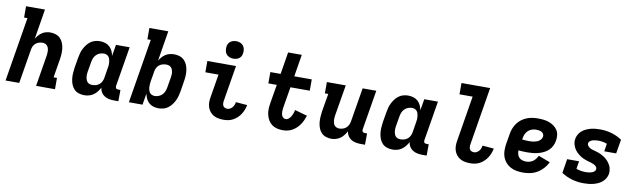

<svg xmlns="http://www.w3.org/2000/svg" viewBox="-44 -1293 6088 1840"><g transform="rotate(10 3000.0 -373.5)"><path d="M29 0 132 -625H99V-735H283L235 -442Q246 -461 260.5 -477.5Q275 -494 293.5 -506Q312 -518 332.5 -523Q353 -528 373 -528Q401 -528 427 -519Q453 -510 470.5 -491.5Q488 -473 498 -448Q508 -423 511 -396.5Q514 -370 512.5 -342Q511 -314 506 -286L477 -110H510V0H326L376 -304Q378 -317 378.5 -330Q379 -343 378 -355.5Q377 -368 372.5 -379.5Q368 -391 360 -400Q352 -409 340.5 -413.5Q329 -418 316 -418Q299 -418 281 -412.5Q263 -407 249 -395Q235 -383 227 -366Q219 -349 217 -332L162 0Z M796 8Q767 8 741 -0.5Q715 -9 697 -27.5Q679 -46 669 -71Q659 -96 655.5 -123Q652 -150 653.5 -178Q655 -206 659 -234L676 -334Q680 -357 686 -380Q692 -403 703 -424.5Q714 -446 729 -466Q744 -486 764 -500.5Q784 -515 807.5 -521.5Q831 -528 854 -528Q881 -528 906 -520.5Q931 -513 949 -496.5Q967 -480 978 -457Q989 -434 993 -409L1012 -520H1145L1081 -133Q1080 -127 1081 -121Q1082 -115 1085.5 -110.5Q1089 -106 1095 -104Q1101 -102 1107 -102H1129L1128 8H1088Q1062 8 1038 3.5Q1014 -1 993.5 -13.5Q973 -26 960.5 -46Q948 -66 945 -91Q934 -70 919 -51Q904 -32 884 -18Q864 -4 841 2Q818 8 796 8ZM854 -102Q872 -102 889.5 -107Q907 -112 922 -124Q937 -136 945.5 -153.5Q954 -171 957 -188L973 -288Q976 -303 977 -317Q978 -331 976.5 -345Q975 -359 971.5 -372.5Q968 -386 960 -396.5Q952 -407 939 -412.5Q926 -418 912 -418Q893 -418 873 -410.5Q853 -403 838.5 -388Q824 -373 816.5 -354Q809 -335 806 -316L789 -216Q787 -203 786.5 -189.5Q786 -176 788 -163.5Q790 -151 794.5 -139.5Q799 -128 807.5 -119Q816 -110 828.5 -106Q841 -102 854 -102Z M1519 8Q1492 8 1467.5 0.5Q1443 -7 1424.5 -23.5Q1406 -40 1395.5 -63Q1385 -86 1380 -111L1362 0H1229L1332 -625H1299V-735H1483L1435 -441Q1446 -460 1461 -477Q1476 -494 1495 -506Q1514 -518 1535.5 -523Q1557 -528 1577 -528Q1606 -528 1631.5 -519.5Q1657 -511 1675.5 -492.5Q1694 -474 1704.5 -449Q1715 -424 1718.5 -397Q1722 -370 1720.5 -342Q1719 -314 1714 -286L1698 -186Q1694 -163 1687.5 -140Q1681 -117 1670.5 -95.5Q1660 -74 1644.5 -54Q1629 -34 1609.5 -19.5Q1590 -5 1566 1.5Q1542 8 1519 8ZM1462 -102Q1481 -102 1500.5 -109.5Q1520 -117 1534.5 -132Q1549 -147 1556.5 -166Q1564 -185 1567 -204L1584 -304Q1586 -317 1587 -330.5Q1588 -344 1586 -356.5Q1584 -369 1579.5 -380.5Q1575 -392 1566.5 -401Q1558 -410 1545.5 -414Q1533 -418 1520 -418Q1502 -418 1484 -413Q1466 -408 1451 -396Q1436 -384 1427.5 -366.5Q1419 -349 1417 -332L1400 -232Q1398 -217 1397 -203Q1396 -189 1397 -175Q1398 -161 1402 -147.5Q1406 -134 1413.5 -123.5Q1421 -113 1434.5 -107.5Q1448 -102 1462 -102Z M2151 8Q2125 8 2100 3.5Q2075 -1 2054 -13Q2033 -25 2017.5 -44Q2002 -63 1994.5 -86.5Q1987 -110 1987 -135.5Q1987 -161 1992 -187L2029 -410H1901V-520H2180L2122 -169Q2120 -157 2121 -144.5Q2122 -132 2127.5 -122Q2133 -112 2144.5 -107Q2156 -102 2168 -102Q2182 -102 2195 -109Q2208 -116 2217.5 -127.5Q2227 -139 2232 -152Q2237 -165 2239 -179L2350 -170Q2346 -147 2337 -124Q2328 -101 2315 -80.5Q2302 -60 2283.5 -42.5Q2265 -25 2243 -13Q2221 -1 2197.5 3.5Q2174 8 2151 8ZM2142 -585Q2122 -585 2103 -592.5Q2084 -600 2072.5 -615Q2061 -630 2058 -650Q2055 -670 2058 -690Q2060 -705 2067.5 -718Q2075 -731 2087.5 -739.5Q2100 -748 2114 -751.5Q2128 -755 2142 -755Q2162 -755 2180.5 -747.5Q2199 -740 2210.5 -725Q2222 -710 2225.5 -690Q2229 -670 2225 -650Q2223 -635 2216 -622Q2209 -609 2196.5 -600.5Q2184 -592 2170 -588.5Q2156 -585 2142 -585Z M2727 8Q2697 8 2669.5 1Q2642 -6 2620 -22.5Q2598 -39 2584.5 -63Q2571 -87 2564.5 -115Q2558 -143 2559.5 -172Q2561 -201 2566 -231L2596 -410H2514V-520H2614L2649 -735H2782L2747 -520H2917V-410H2729L2696 -213Q2694 -201 2693 -189.5Q2692 -178 2692 -166.5Q2692 -155 2694 -144Q2696 -133 2701.5 -123.5Q2707 -114 2716 -108Q2725 -102 2737 -102Q2753 -102 2766.5 -114Q2780 -126 2788.5 -141Q2797 -156 2802.5 -171.5Q2808 -187 2811 -203L2932 -169Q2925 -147 2915 -124.5Q2905 -102 2891 -81.5Q2877 -61 2858.5 -43.5Q2840 -26 2818.5 -14Q2797 -2 2773.5 3Q2750 8 2727 8Z M3200 8Q3172 8 3146 -1Q3120 -10 3102.5 -28.5Q3085 -47 3075.5 -72Q3066 -97 3063 -123.5Q3060 -150 3061.5 -178Q3063 -206 3067 -234L3097 -410H3064V-520H3248L3197 -216Q3195 -203 3194.5 -190Q3194 -177 3195.5 -164.5Q3197 -152 3201 -140.5Q3205 -129 3213 -120Q3221 -111 3233 -106.5Q3245 -102 3258 -102Q3275 -102 3292.5 -107.5Q3310 -113 3324 -125Q3338 -137 3346 -154Q3354 -171 3357 -188L3412 -520H3545L3481 -133Q3480 -127 3481 -121Q3482 -115 3485.5 -110.5Q3489 -106 3495 -104Q3501 -102 3507 -102H3529L3528 8H3488Q3463 8 3438.5 3.5Q3414 -1 3394 -13Q3374 -25 3361 -45.5Q3348 -66 3345 -90Q3334 -70 3319.5 -51Q3305 -32 3286 -18.5Q3267 -5 3244 1.5Q3221 8 3200 8Z M3796 8Q3767 8 3741 -0.5Q3715 -9 3697 -27.5Q3679 -46 3669 -71Q3659 -96 3655.5 -123Q3652 -150 3653.5 -178Q3655 -206 3659 -234L3676 -334Q3680 -357 3686 -380Q3692 -403 3703 -424.5Q3714 -446 3729 -466Q3744 -486 3764 -500.5Q3784 -515 3807.5 -521.5Q3831 -528 3854 -528Q3881 -528 3906 -520.5Q3931 -513 3949 -496.5Q3967 -480 3978 -457Q3989 -434 3993 -409L4012 -520H4145L4081 -133Q4080 -127 4081 -121Q4082 -115 4085.5 -110.5Q4089 -106 4095 -104Q4101 -102 4107 -102H4129L4128 8H4088Q4062 8 4038 3.5Q4014 -1 3993.5 -13.5Q3973 -26 3960.5 -46Q3948 -66 3945 -91Q3934 -70 3919 -51Q3904 -32 3884 -18Q3864 -4 3841 2Q3818 8 3796 8ZM3854 -102Q3872 -102 3889.5 -107Q3907 -112 3922 -124Q3937 -136 3945.5 -153.5Q3954 -171 3957 -188L3973 -288Q3976 -303 3977 -317Q3978 -331 3976.5 -345Q3975 -359 3971.5 -372.5Q3968 -386 3960 -396.5Q3952 -407 3939 -412.5Q3926 -418 3912 -418Q3893 -418 3873 -410.5Q3853 -403 3838.5 -388Q3824 -373 3816.5 -354Q3809 -335 3806 -316L3789 -216Q3787 -203 3786.5 -189.5Q3786 -176 3788 -163.5Q3790 -151 3794.5 -139.5Q3799 -128 3807.5 -119Q3816 -110 3828.5 -106Q3841 -102 3854 -102Z M4551 8Q4525 8 4500 3.5Q4475 -1 4454 -13Q4433 -25 4417.5 -44Q4402 -63 4394.5 -86.5Q4387 -110 4387 -135.5Q4387 -161 4392 -187L4464 -625H4336V-735H4615L4522 -169Q4520 -157 4521 -144.5Q4522 -132 4527.5 -122Q4533 -112 4544.5 -107Q4556 -102 4568 -102Q4582 -102 4595 -109Q4608 -116 4617.5 -127.5Q4627 -139 4632 -152Q4637 -165 4639 -179L4750 -170Q4746 -147 4737 -124Q4728 -101 4715 -80.5Q4702 -60 4683.5 -42.5Q4665 -25 4643 -13Q4621 -1 4597.5 3.5Q4574 8 4551 8Z M5066 8Q5033 8 5001.5 2.5Q4970 -3 4943 -17.5Q4916 -32 4896 -55Q4876 -78 4865.5 -107Q4855 -136 4854.5 -168.5Q4854 -201 4859 -234L4876 -334Q4880 -361 4890 -387.5Q4900 -414 4917 -438Q4934 -462 4957.5 -480Q4981 -498 5008 -509Q5035 -520 5062.5 -524Q5090 -528 5117 -528Q5145 -528 5172.5 -525Q5200 -522 5225 -513Q5250 -504 5271.5 -489Q5293 -474 5307.5 -452.5Q5322 -431 5325.5 -403.5Q5329 -376 5324 -348Q5320 -322 5308 -297Q5296 -272 5275 -252.5Q5254 -233 5229 -221Q5204 -209 5178 -202Q5152 -195 5125.5 -192.5Q5099 -190 5073 -190Q5051 -190 5029 -191Q5007 -192 4986 -194Q4985 -175 4990 -157Q4995 -139 5007 -126Q5019 -113 5037.5 -107Q5056 -101 5075 -101Q5092 -101 5109.5 -105.5Q5127 -110 5142 -120.5Q5157 -131 5168.5 -146Q5180 -161 5187 -177L5301 -134Q5286 -102 5260.5 -73.5Q5235 -45 5203 -26Q5171 -7 5135.5 0.5Q5100 8 5066 8ZM5073 -299Q5085 -299 5097.5 -300Q5110 -301 5121.5 -303.5Q5133 -306 5145.5 -310.5Q5158 -315 5168 -322.5Q5178 -330 5185.5 -341Q5193 -352 5195 -364Q5197 -379 5190 -391Q5183 -403 5171 -409Q5159 -415 5145 -417Q5131 -419 5117 -419Q5097 -419 5077 -412Q5057 -405 5041 -390Q5025 -375 5016.5 -355.5Q5008 -336 5005 -316L5003 -303Q5021 -301 5038 -300Q5055 -299 5073 -299Z M5653 8Q5594 8 5539 -8Q5484 -24 5438 -55L5460 -192H5576L5564 -117Q5585 -109 5607.5 -105Q5630 -101 5653 -101Q5662 -101 5671.5 -101.5Q5681 -102 5690 -103.5Q5699 -105 5708.5 -107.5Q5718 -110 5726 -114Q5734 -118 5741.5 -125.5Q5749 -133 5750 -142Q5753 -157 5744 -168.5Q5735 -180 5722.5 -186.5Q5710 -193 5696.5 -197Q5683 -201 5669 -205Q5655 -209 5642 -213.5Q5629 -218 5616 -223.5Q5603 -229 5591 -236.5Q5579 -244 5568.5 -252.5Q5558 -261 5548 -270.5Q5538 -280 5530 -291Q5522 -302 5516 -314.5Q5510 -327 5506 -340.5Q5502 -354 5501 -368.5Q5500 -383 5503 -398Q5506 -420 5518 -441Q5530 -462 5548.5 -477.5Q5567 -493 5589.5 -503Q5612 -513 5634 -518.5Q5656 -524 5678.5 -526Q5701 -528 5724 -528Q5782 -528 5836.5 -512Q5891 -496 5936 -465L5913 -328H5797L5809 -403Q5790 -411 5768 -415Q5746 -419 5724 -419Q5711 -419 5698 -417.5Q5685 -416 5671.5 -412.5Q5658 -409 5646 -400.5Q5634 -392 5631 -379Q5629 -364 5638 -352.5Q5647 -341 5659 -334Q5671 -327 5685 -323Q5699 -319 5712.5 -315.5Q5726 -312 5739.5 -307Q5753 -302 5765.5 -296.5Q5778 -291 5790 -283.5Q5802 -276 5813 -268Q5824 -260 5833.5 -250Q5843 -240 5851 -229Q5859 -218 5865.5 -205.5Q5872 -193 5875.5 -179.5Q5879 -166 5880 -151.5Q5881 -137 5879 -122Q5875 -99 5862.5 -78Q5850 -57 5831 -41.5Q5812 -26 5790 -16.5Q5768 -7 5745 -1.5Q5722 4 5699 6Q5676 8 5653 8Z"/></g></svg>

Font: Iosevka HT Extrabold Extended
Style: Italic
Weight: 800
Width: 7
Italic angle: -9°
Monospace: yes
Designer: Belleve Invis
Foundry: Belleve Invis
Version: Version 32.3.0; ttfautohint (v1.8.4)